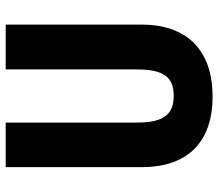

<svg xmlns="http://www.w3.org/2000/svg" viewBox="-66 -739 764 672"><g transform="rotate(-90 316.0 -403.0)"><path d="M566 -290V-765H409V-306C409 -211 381 -177 317 -177C255 -177 223 -208 223 -305V-765H67V-289C67 -129 154 -41 314 -41C480 -41 566 -134 566 -290Z"/></g></svg>

Font: Noto Sans Tamil UI Condensed ExtraBold
Style: Regular
Weight: 800
Width: 3
Designer: Jelle Bosma - Monotype Design Team
Foundry: Monotype Imaging Inc.
Version: Version 2.004